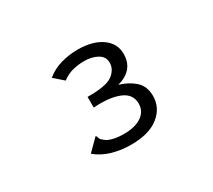

<svg xmlns="http://www.w3.org/2000/svg" viewBox="-86 -787 773 698"><g transform="rotate(-30 300.0 -437.5)"><path d="M291 -239Q249 -239 211.5 -250Q174 -261 147 -284L186 -323L194 -331L198 -326Q199 -318 204 -312.5Q209 -307 222 -298Q235 -292 251 -289Q267 -286 289 -286Q335 -286 362 -304.5Q389 -323 389 -355Q389 -396 347.5 -412.5Q306 -429 240 -424V-469Q318 -468 345 -488Q372 -508 372 -537Q372 -562 349 -575Q326 -588 294 -588Q269 -588 245.5 -582Q222 -576 201 -560L162 -594Q190 -617 224.5 -626.5Q259 -636 294 -636Q357 -636 394.5 -609.5Q432 -583 432 -539Q432 -471 359 -451Q397 -440 422.5 -417Q448 -394 448 -353Q448 -304 407.5 -271.5Q367 -239 291 -239Z"/></g></svg>

Font: Inconsolata Expanded
Style: Regular
Weight: 400
Width: 7
Monospace: yes
Designer: Raph Levien, Cyreal, Brenton Simpson
Foundry: Raph Levien, Cyreal, Google
Version: Version 3.000; ttfautohint (v1.8.2.53-6de2)